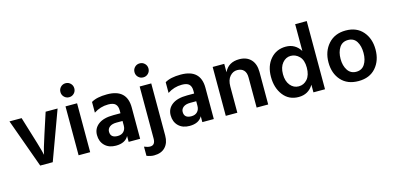

<svg xmlns="http://www.w3.org/2000/svg" viewBox="-80 -1229 3939 1923"><g transform="rotate(-15 1889.5 -267.0)"><path d="M326 0H196L13 -507H139Q250 -151 261 -94Q271 -150 318 -292L388 -507H512Z M654 -731Q684 -731 705 -710Q726 -689 726 -658.5Q726 -628 705 -607Q684 -586 654 -586Q624 -586 603 -607Q582 -628 582 -658.5Q582 -689 603 -710Q624 -731 654 -731ZM714 0H594V-507H714Z M981 4Q909 4 866.5 -38Q824 -80 824 -148Q824 -216 878 -257Q932 -298 1034 -298H1108V-329Q1108 -371 1086 -393Q1064 -415 1011 -415Q930 -415 862 -370V-481Q919 -516 1026 -516Q1232 -516 1232 -324V0H1113V-61Q1078 4 981 4ZM1023 -85Q1063 -85 1085.5 -108.5Q1108 -132 1108 -170V-218H1046Q999 -218 974 -198.5Q949 -179 949 -149Q949 -85 1023 -85Z M1422.5 -731Q1453 -731 1474 -710Q1495 -689 1495 -658.5Q1495 -628 1474 -607Q1453 -586 1422.5 -586Q1392 -586 1371 -607Q1350 -628 1350 -658.5Q1350 -689 1371 -710Q1392 -731 1422.5 -731ZM1483 34Q1483 109 1442 153Q1401 197 1325 197Q1289 197 1249 181V86Q1284 101 1310 101Q1363 101 1363 32V-507H1483Z M1745 4Q1673 4 1630.5 -38Q1588 -80 1588 -148Q1588 -216 1642 -257Q1696 -298 1798 -298H1872V-329Q1872 -371 1850 -393Q1828 -415 1775 -415Q1694 -415 1626 -370V-481Q1683 -516 1790 -516Q1996 -516 1996 -324V0H1877V-61Q1842 4 1745 4ZM1787 -85Q1827 -85 1849.5 -108.5Q1872 -132 1872 -170V-218H1810Q1763 -218 1738 -198.5Q1713 -179 1713 -149Q1713 -85 1787 -85Z M2560 0H2440V-312Q2440 -362 2416 -387.5Q2392 -413 2348 -413Q2304 -413 2272 -376.5Q2240 -340 2240 -272V0H2120V-507H2240V-420Q2283 -513 2396 -513Q2472 -513 2516 -467Q2560 -421 2560 -337Z M3149 0H3029V-79Q2977 7 2876 7Q2775 7 2716.5 -69Q2658 -145 2658 -259Q2658 -373 2719.5 -443.5Q2781 -514 2878.5 -514Q2976 -514 3029 -429V-707H3149ZM2902.5 -412Q2852 -412 2816.5 -369.5Q2781 -327 2781 -254.5Q2781 -182 2816 -139Q2851 -96 2904 -96Q2957 -96 2993 -137.5Q3029 -179 3029 -257Q3029 -335 2991 -373.5Q2953 -412 2902.5 -412Z M3498.5 -417Q3439 -417 3408.5 -370Q3378 -323 3378 -252.5Q3378 -182 3409 -135Q3440 -88 3498 -88Q3556 -88 3586 -134Q3616 -180 3616 -252Q3616 -324 3587 -370.5Q3558 -417 3498.5 -417ZM3499.5 -515Q3613 -515 3677 -441.5Q3741 -368 3741 -254Q3741 -140 3676.5 -66Q3612 8 3496.5 8Q3381 8 3316.5 -64Q3252 -136 3252 -250Q3252 -364 3319 -439.5Q3386 -515 3499.5 -515Z"/></g></svg>

Font: Hind Guntur SemiBold
Style: Regular
Weight: 600
Designer: Manushi Parikh, Hitesh Malaviya
Foundry: Indian Type Foundry
Version: Version 1.000;PS 1.0;hotconv 1.0.86;makeotf.lib2.5.63406; tt